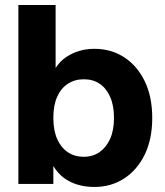

<svg xmlns="http://www.w3.org/2000/svg" viewBox="-20 -731 657 763"><path d="M313 -108Q349 -108 375.5 -126.5Q402 -145 417.5 -179Q433 -213 433 -263Q433 -312 417.5 -346.5Q402 -381 375.5 -398.5Q349 -416 313 -416Q277 -416 249.5 -398Q222 -380 207 -346Q192 -312 192 -263Q192 -213 207 -179Q222 -145 249 -126.5Q276 -108 313 -108ZM53 0V-711H201V-462H202Q218 -487 242 -503.5Q266 -520 294.5 -528.5Q323 -537 355 -537Q422 -537 474 -503Q526 -469 555.5 -407.5Q585 -346 585 -262Q585 -178 555 -116.5Q525 -55 473 -21.5Q421 12 355 12Q320 12 289 3Q258 -6 233.5 -24.5Q209 -43 193 -70H192V0Z"/></svg>

Font: TikTok Sans 24pt
Style: Bold
Weight: 700
Version: Version 4.000